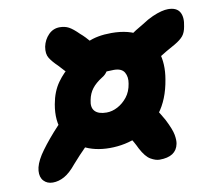

<svg xmlns="http://www.w3.org/2000/svg" viewBox="-71 -730 859 773"><g transform="rotate(-10 358.5 -343.5)"><path d="M335 -135Q273 -135 226.5 -160Q180 -185 157.5 -232.5Q135 -280 147 -347Q156 -398 181 -433Q206 -468 237 -490Q268 -512 297.5 -522.5Q327 -533 345 -533Q373 -533 383.5 -518Q394 -503 387 -469Q384 -455 375.5 -441.5Q367 -428 353 -420Q326 -403 311.5 -384Q297 -365 292 -339Q285 -309 299.5 -293.5Q314 -278 347 -278Q370 -278 392.5 -290Q415 -302 432 -323.5Q449 -345 454 -377Q459 -404 448 -423Q437 -442 405 -442Q374 -442 356 -438Q338 -434 326.5 -428Q315 -422 306 -418Q297 -414 283 -414Q257 -414 243.5 -427.5Q230 -441 236 -468Q242 -497 262.5 -525Q283 -553 322.5 -571.5Q362 -590 421 -590Q493 -590 537 -560.5Q581 -531 597.5 -481Q614 -431 603 -368Q590 -288 550.5 -236.5Q511 -185 455 -160Q399 -135 335 -135ZM85 -38Q62 -38 48 -53Q34 -68 36 -94.5Q38 -121 60 -156Q83 -191 123.5 -237Q164 -283 217 -328L303 -215Q270 -188 240 -158Q210 -128 182 -96Q156 -64 132.5 -51Q109 -38 85 -38ZM524 -54Q508 -54 488 -65.5Q468 -77 449 -113Q436 -141 415 -173Q394 -205 370 -235L490 -334Q518 -300 540 -265.5Q562 -231 575 -208Q597 -165 601 -142Q605 -119 602 -105Q592 -54 524 -54ZM270 -404Q248 -431 226.5 -455Q205 -479 187 -498Q166 -518 155 -535.5Q144 -553 149 -582Q155 -610 174 -629.5Q193 -649 220 -649Q241 -649 257 -640.5Q273 -632 297 -608Q314 -594 339 -564.5Q364 -535 391 -502ZM517 -406 431 -518Q458 -541 489.5 -563Q521 -585 553 -603Q577 -619 597.5 -628Q618 -637 634 -641Q650 -645 662 -645Q697 -645 709.5 -623.5Q722 -602 714 -565Q710 -541 699 -527.5Q688 -514 664 -500Q627 -480 590 -456.5Q553 -433 517 -406Z"/></g></svg>

Font: Shantell Sans
Style: Bold Italic
Weight: 700
Italic angle: -11°
Designer: Stephen Nixon, Anya Danilova, Shantell Martin
Foundry: Arrow Type
Version: Version 1.011;[c5ecc13dd]